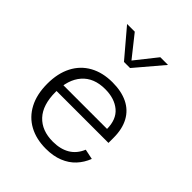

<svg xmlns="http://www.w3.org/2000/svg" viewBox="-224 -927 1068 1068"><g transform="rotate(45 310.0 -393.0)"><path d="M321.5 -512Q391.5 -512 441.2 -487.8Q491 -463.5 517.2 -415.5Q543.5 -367.5 543.5 -298V-257.5H114.5V-307H511L483 -283V-304.5Q483 -381 438 -418.8Q393 -456.5 319 -456.5Q230.5 -456.5 182.8 -402Q135 -347.5 135 -250Q135 -148 183.8 -95.8Q232.5 -43.5 320 -43.5Q379 -43.5 419.8 -67.8Q460.5 -92 481 -141.5L541 -129Q524.5 -86.5 495.2 -55Q466 -23.5 422 -5.8Q378 12 320 12Q244.5 12 188.2 -18.5Q132 -49 101 -107.8Q70 -166.5 70 -250Q70 -331.5 100.5 -390.5Q131 -449.5 187.8 -480.8Q244.5 -512 321.5 -512ZM286 -637H334L471 -798.5H410.5L310 -672L209.5 -798.5H149Z"/></g></svg>

Font: Monaspace Neon Var
Style: Regular
Weight: 400
Designer: Riley Cran and the Lettermatic Team
Version: Version 1.000 (Monaspace Neon Var)